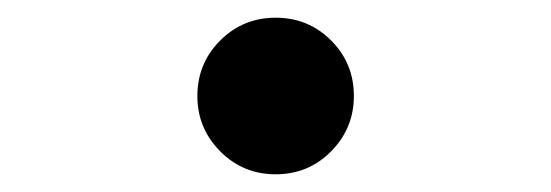

<svg xmlns="http://www.w3.org/2000/svg" viewBox="-20 -547 626 218"><path d="M293 -349.1Q255.9 -349.1 230 -375.2Q204.1 -401.3 204.1 -437.9Q204.1 -475.1 230 -501Q255.9 -526.9 293 -526.9Q330.2 -526.9 356 -501Q381.8 -475.2 381.8 -438Q381.8 -401.4 356 -375.2Q330.2 -349.1 293 -349.1Z"/></svg>

Font: Cascadia Mono PL
Style: Regular
Weight: 400
Monospace: yes
Designer: Aaron Bell
Foundry: Saja Typeworks
Version: Version 2102.003